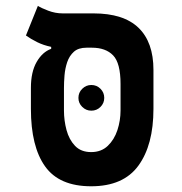

<svg xmlns="http://www.w3.org/2000/svg" viewBox="-20 -632 626 661"><path d="M293.9 9.3Q184.1 9.3 135.3 -59.1Q86.4 -127.4 86.4 -257.3V-329.6Q86.4 -384.3 106.2 -418.7Q126 -453.1 156.2 -463.9V-470.7Q129.9 -476.1 108.2 -486.8Q86.4 -497.6 69.3 -509.8L110.4 -611.8Q121.6 -604.5 146 -595.2Q170.4 -585.9 195.8 -585.9H301.8Q405.3 -585.9 456.8 -536.4Q508.3 -486.8 508.3 -391.1V-257.3Q508.3 -132.8 456.5 -61.8Q404.8 9.3 293.9 9.3ZM293.9 -108.4Q328.6 -108.4 351.1 -129.9Q373.5 -151.4 384.3 -184.3Q395 -217.3 395 -251.5V-342.8Q395 -415 369.4 -441.4Q343.8 -467.8 296.4 -467.8H277.8Q250 -467.8 234.4 -453.9Q218.8 -439.9 211.4 -418.2Q204.1 -396.5 202.1 -372.6Q200.2 -348.6 200.2 -329.1V-251.5Q200.2 -217.3 209 -184.3Q217.8 -151.4 238.3 -129.9Q258.8 -108.4 293.9 -108.4ZM294.4 -251Q276.4 -251 263.2 -263.9Q250 -276.9 250 -294.9Q250 -313.5 263.2 -326.4Q276.4 -339.4 294.4 -339.4Q313 -339.4 325.9 -326.4Q338.9 -313.5 338.9 -294.9Q338.9 -276.9 325.9 -263.9Q313 -251 294.4 -251Z"/></svg>

Font: CaskaydiaCove NF SemiBold
Style: Regular
Weight: 600
Designer: Aaron Bell
Foundry: Saja Typeworks
Version: Version 2111.001; VTT 6.35;Nerd Fonts 3.2.1